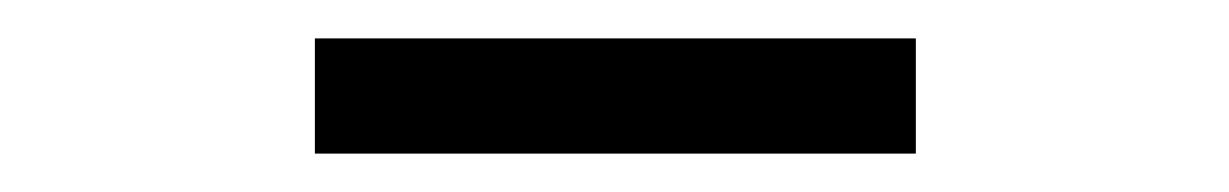

<svg xmlns="http://www.w3.org/2000/svg" viewBox="-20 -703 640 100"><path d="M144 -623V-683H457V-623Z"/></svg>

Font: Chivo Mono
Style: Regular
Weight: 400
Monospace: yes
Designer: Hector Gatti
Foundry: Omnibus-Type
Version: Version 1.008; ttfautohint (v1.8.4.7-5d5b)